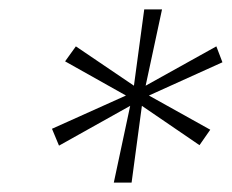

<svg xmlns="http://www.w3.org/2000/svg" viewBox="-20 -750 495 410"><path d="M326 -730 291 -567 442 -651 455 -617 298 -546 429 -473 406 -440 283 -524 261 -360H223L258 -524L106 -439L91 -475L249 -546L119 -619L142 -651L266 -567L288 -730Z"/></svg>

Font: Poppins ExtraLight
Style: Italic
Weight: 275
Italic angle: -10°
Designer: Ninad Kale (Devanagari), Jonny Pinhorn (Latin)
Foundry: Indian Type Foundry
Version: Version 3.200;PS 1.000;hotconv 16.6.54;makeotf.lib2.5.65590